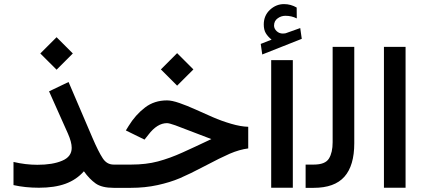

<svg xmlns="http://www.w3.org/2000/svg" viewBox="-20 -903 2041 923"><path d="M173.8 -646 252 -724.1 330.1 -646 252 -567.9ZM324.7 -192.4Q324.7 -219.7 306.6 -260.7L215.8 -463.9L309.6 -508.8L424.8 -239.7Q453.1 -173.8 473.6 -142.6Q493.2 -111.8 526.4 -111.8H546.9V0H526.4Q469.7 0 439.9 -21Q409.7 -42.5 383.3 -79.6Q347.7 -39.1 295.2 -19.8Q242.7 -0.5 167 -0.5Q101.1 -0.5 44.9 -13.2V-124.5Q103 -110.8 159.7 -110.8Q233.4 -110.8 278.8 -130.4Q324.7 -149.4 324.7 -192.4Z M753.4 -569.3 831.5 -647.5 909.7 -569.3 831.5 -491.2ZM527.3 0V-111.8H610.4Q682.1 -111.8 739.3 -127Q797.4 -142.6 857.4 -169.9Q910.6 -193.8 996.1 -234.4Q964.8 -245.6 908.7 -267.8Q852.5 -290 823 -300.5Q793.5 -311 782.7 -311Q735.8 -311 693.4 -255.4L674.8 -231.9L585 -275.9L598.6 -297.9Q631.3 -351.1 677.2 -386.2Q721.7 -420.4 783.2 -420.4Q806.2 -420.4 842.8 -407.7Q879.4 -395 919.9 -376.7Q960.4 -358.4 1002.9 -339.8Q1045.4 -321.3 1091.3 -307.9Q1137.2 -294.4 1173.3 -293.5V-189.5Q1131.3 -184.1 1084.5 -164.1Q1040.5 -145 963.9 -104.5Q892.6 -66.9 845.2 -46.6Q797.9 -26.4 737.5 -13.2Q677.2 0 608.9 0Z M1233.4 -691.9 1285.6 -712.4Q1267.1 -727.5 1257.6 -743.7Q1248 -759.8 1248 -785.6Q1248 -828.1 1277.8 -856Q1307.6 -883.3 1345.2 -883.3Q1377.9 -883.3 1406.2 -866.7L1406.7 -814.5Q1381.8 -827.1 1352.1 -827.1Q1331.5 -827.1 1314.9 -814.9Q1297.4 -802.7 1297.4 -779.3Q1297.9 -764.6 1310.1 -753.2Q1322.3 -741.7 1339.8 -741.7Q1342.8 -741.7 1351.6 -742.7L1356 -744.1L1423.3 -768.1L1430.7 -716.3L1240.7 -641.1ZM1283.7 -613.8H1387.7V-0.5H1283.7Z M1449.2 0V-111.8H1488.3Q1543.9 -111.8 1561.5 -141.1Q1579.1 -169.9 1579.1 -219.2V-677.7H1683.1V-214.4Q1683.1 -106.9 1635.7 -53.5Q1588.4 0 1487.8 0Z M1825.7 -677.7H1929.7V-0.5H1825.7Z"/></svg>

Font: Vazirmatn UI FD NL Medium
Style: Regular
Weight: 500
Designer: Saber Rastikerdar
Foundry: Saber Rastikerdar
Version: Version 33.003